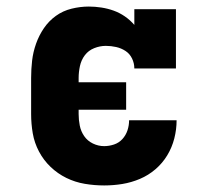

<svg xmlns="http://www.w3.org/2000/svg" viewBox="-20 -558 640 586"><path d="M298 8Q268 8 238.5 3Q209 -2 182.5 -15Q156 -28 134.5 -48.5Q113 -69 99 -95.5Q85 -122 80 -151Q75 -180 75 -210V-320Q75 -347 78 -373Q81 -399 90 -424.5Q99 -450 114 -472Q129 -494 150.5 -509.5Q172 -525 198.5 -531.5Q225 -538 251 -538Q270 -538 289.5 -535Q309 -532 327 -525.5Q345 -519 361 -508Q377 -497 390 -482V-530H517V-349H390Q390 -365 383 -379.5Q376 -394 363 -402.5Q350 -411 334.5 -414.5Q319 -418 303 -418Q285 -418 267.5 -411Q250 -404 239 -389.5Q228 -375 224 -356.5Q220 -338 220 -320V-307H365V-223H220V-210Q220 -192 223.5 -174.5Q227 -157 237 -142.5Q247 -128 263.5 -120Q280 -112 298 -112Q313 -112 328 -117Q343 -122 353.5 -133.5Q364 -145 369 -160Q374 -175 374 -191Q374 -191 374 -191Q374 -191 374 -191Q374 -191 374 -191Q374 -191 374 -191H519Q519 -191 519 -191Q519 -191 519 -191Q519 -163 512 -135.5Q505 -108 490.5 -84Q476 -60 454.5 -41.5Q433 -23 407 -12Q381 -1 353.5 3.5Q326 8 298 8Z"/></svg>

Font: Iosevka Curly Slab HvEx
Style: Regular
Weight: 900
Width: 7
Monospace: yes
Designer: Belleve Invis
Foundry: Belleve Invis
Version: Version 11.1.0; ttfautohint (v1.8.3)